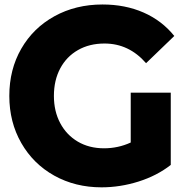

<svg xmlns="http://www.w3.org/2000/svg" viewBox="-20 -812 820 847"><path d="M733.3 -403.3V-84.4Q672.2 -36.7 591.1 -11.1Q510 14.4 427.8 14.4Q312.2 14.4 219.4 -37.2Q126.7 -88.9 73.9 -181.1Q21.1 -273.3 21.1 -388.9Q21.1 -505.6 73.9 -597.2Q126.7 -688.9 220.6 -740.6Q314.4 -792.2 432.2 -792.2Q532.2 -792.2 613.3 -756.7Q694.4 -721.1 748.9 -653.3L624.4 -533.3Q548.9 -620 441.1 -620Q374.4 -620 323.9 -591.1Q273.3 -562.2 245.6 -510Q217.8 -457.8 217.8 -388.9Q217.8 -321.1 245.6 -268.9Q273.3 -216.7 323.3 -187.2Q373.3 -157.8 438.9 -157.8Q501.1 -157.8 556.7 -183.3V-403.3Z"/></svg>

Font: Paperlogy 9 Black
Style: Regular
Weight: 900
Designer: redesigned by Lee Juim, glyphs from Gmarket Sans & Montserrat
Foundry: PT&
Version: Version 1.001